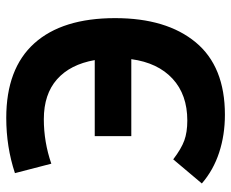

<svg xmlns="http://www.w3.org/2000/svg" viewBox="-84 -660 753 626"><g transform="rotate(-90 293.0 -346.5)"><path d="M232.4 9.8Q166.5 9.8 109.1 -9Q51.8 -27.8 8.3 -65.4L86.9 -158.7Q121.6 -132.3 148.4 -122.6Q175.3 -112.8 213.4 -112.8Q297.9 -112.8 349.9 -160.9Q401.9 -209 413.6 -295.4H162.6V-414.6H410.6Q396.5 -494.6 347.9 -537.6Q299.3 -580.6 217.8 -580.6Q143.6 -580.6 72.8 -556.2L42 -674.8Q127.4 -703.1 222.2 -703.1Q382.8 -703.1 465.1 -611.8Q547.4 -520.5 547.4 -348.1Q547.4 -180.7 468.5 -85.4Q389.6 9.8 232.4 9.8Z"/></g></svg>

Font: Cascadia Code NF
Style: Bold
Weight: 700
Monospace: yes
Designer: Aaron Bell
Foundry: Saja Typeworks
Version: Version 2404.023; ttfautohint (v1.8.4)